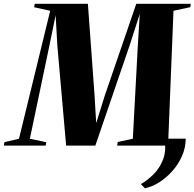

<svg xmlns="http://www.w3.org/2000/svg" viewBox="-70 -763 1019 1006"><path d="M903 -36.5Q903 10.5 883.8 54.2Q864.5 98 832.8 133.5Q801 169 763.2 192.8Q725.5 216.5 689 223.5L668.5 201.5Q701.5 182.5 733.8 151Q766 119.5 784.2 73Q802.5 26.5 791.5 -36.5ZM-49.5 0 -47 -18 29.5 -36 193 -706.5 109 -725 112 -743H390.5L425.5 -262L434 -118L479 -262L644 -743H929.5L927 -725.5L839 -706.5L812 -36L896 -18L893.5 0H544L546.5 -19L626 -36L652 -522L662.5 -690.5L608.5 -523L429.5 0H276.5L230.5 -523.5L221.5 -683L188.5 -522.5L86.5 -36L172 -18L169.5 0Z"/></svg>

Font: Merriweather 144pt Black
Style: Italic
Weight: 900
Italic angle: -7.8°
Version: Version 2.101